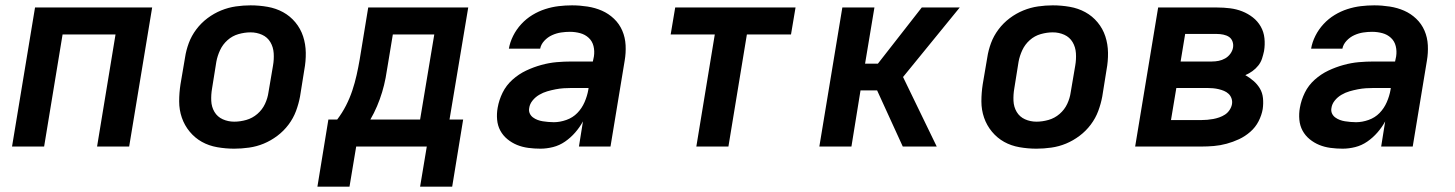

<svg xmlns="http://www.w3.org/2000/svg" viewBox="-20 -548 5440 718"><path d="M25 0 111 -520H549L463 0H343L412 -419H214L145 0Z M856 8Q824 8 792.5 2.5Q761 -3 735 -17.5Q709 -32 689.5 -55.5Q670 -79 660 -108Q650 -137 650 -169Q650 -201 655 -233L672 -333Q676 -360 686 -387Q696 -414 714 -438Q732 -462 756 -480Q780 -498 807 -509Q834 -520 862 -524Q890 -528 917 -528Q949 -528 980.5 -522.5Q1012 -517 1038.5 -502.5Q1065 -488 1084.5 -464.5Q1104 -441 1113.5 -412Q1123 -383 1123.5 -351Q1124 -319 1118 -287L1102 -187Q1097 -160 1087 -133Q1077 -106 1059 -82Q1041 -58 1017 -40Q993 -22 966.5 -11Q940 0 911.5 4Q883 8 856 8ZM856 -93Q878 -93 901 -99.5Q924 -106 942.5 -122Q961 -138 971 -159.5Q981 -181 984 -203L1001 -303Q1005 -326 1003.5 -349Q1002 -372 991 -390.5Q980 -409 960 -418Q940 -427 917 -427Q895 -427 872 -420.5Q849 -414 831 -398Q813 -382 803 -360.5Q793 -339 789 -317L773 -217Q769 -194 770 -171Q771 -148 782 -129.5Q793 -111 813 -102Q833 -93 856 -93Z M1287 150H1167L1208 -101H1241Q1260 -126 1274 -153.5Q1288 -181 1297.5 -209.5Q1307 -238 1313.5 -267Q1320 -296 1325 -325L1357 -520H1731L1661 -101H1712L1671 150H1551L1576 0H1312ZM1551 -101 1604 -419H1449L1431 -310Q1427 -283 1422 -256.5Q1417 -230 1409 -203.5Q1401 -177 1390 -151Q1379 -125 1365 -101Z M2001 8Q1978 8 1955.5 5Q1933 2 1913.5 -6Q1894 -14 1877.5 -27.5Q1861 -41 1851 -59.5Q1841 -78 1839 -100.5Q1837 -123 1841 -145Q1846 -174 1859.5 -201.5Q1873 -229 1896.5 -250Q1920 -271 1947.5 -284Q1975 -297 2004 -305Q2033 -313 2061 -315.5Q2089 -318 2118 -318H2197L2201 -337Q2204 -357 2199.5 -375.5Q2195 -394 2181.5 -406.5Q2168 -419 2149.5 -424Q2131 -429 2111 -429Q2095 -429 2078 -426.5Q2061 -424 2044.5 -416.5Q2028 -409 2015.5 -395.5Q2003 -382 2000 -366H1883Q1887 -390 1899 -414Q1911 -438 1929.5 -458Q1948 -478 1971 -492Q1994 -506 2019 -514Q2044 -522 2069 -525Q2094 -528 2119 -528Q2148 -528 2177 -523.5Q2206 -519 2231 -508Q2256 -497 2276 -478Q2296 -459 2307 -433.5Q2318 -408 2319.5 -379Q2321 -350 2316 -321L2263 0H2145L2160 -94Q2148 -72 2131 -52.5Q2114 -33 2093 -18.5Q2072 -4 2048 2Q2024 8 2001 8ZM2051 -91Q2074 -91 2098 -99.5Q2122 -108 2139 -125.5Q2156 -143 2166 -166Q2176 -189 2180 -212L2181 -219H2118Q2103 -219 2088 -218Q2073 -217 2057.5 -214Q2042 -211 2026.5 -206.5Q2011 -202 1996.5 -193.5Q1982 -185 1971.5 -172Q1961 -159 1959 -144Q1957 -133 1961 -124Q1965 -115 1973 -109Q1981 -103 1990.5 -99.5Q2000 -96 2009.5 -94.5Q2019 -93 2030 -92Q2041 -91 2051 -91Z M2584 0 2653 -419H2488L2505 -520H2955L2938 -419H2773L2704 0Z M3044 0 3130 -520H3250L3215 -310H3263L3427 -520H3569L3357 -260L3483 0H3356L3260 -210H3198L3164 0Z M3856 8Q3824 8 3792.5 2.5Q3761 -3 3735 -17.5Q3709 -32 3689.5 -55.5Q3670 -79 3660 -108Q3650 -137 3650 -169Q3650 -201 3655 -233L3672 -333Q3676 -360 3686 -387Q3696 -414 3714 -438Q3732 -462 3756 -480Q3780 -498 3807 -509Q3834 -520 3862 -524Q3890 -528 3917 -528Q3949 -528 3980.5 -522.5Q4012 -517 4038.5 -502.5Q4065 -488 4084.5 -464.5Q4104 -441 4113.5 -412Q4123 -383 4123.5 -351Q4124 -319 4118 -287L4102 -187Q4097 -160 4087 -133Q4077 -106 4059 -82Q4041 -58 4017 -40Q3993 -22 3966.5 -11Q3940 0 3911.5 4Q3883 8 3856 8ZM3856 -93Q3878 -93 3901 -99.5Q3924 -106 3942.5 -122Q3961 -138 3971 -159.5Q3981 -181 3984 -203L4001 -303Q4005 -326 4003.5 -349Q4002 -372 3991 -390.5Q3980 -409 3960 -418Q3940 -427 3917 -427Q3895 -427 3872 -420.5Q3849 -414 3831 -398Q3813 -382 3803 -360.5Q3793 -339 3789 -317L3773 -217Q3769 -194 3770 -171Q3771 -148 3782 -129.5Q3793 -111 3813 -102Q3833 -93 3856 -93Z M4473 0H4225L4311 -520H4531Q4556 -520 4580 -517Q4604 -514 4625.5 -505.5Q4647 -497 4665 -483Q4683 -469 4694.5 -449Q4706 -429 4708.5 -405Q4711 -381 4707 -357Q4704 -343 4699.5 -329Q4695 -315 4685.5 -303Q4676 -291 4663.5 -282Q4651 -273 4637 -267Q4653 -258 4667.5 -245.5Q4682 -233 4691.5 -217Q4701 -201 4703 -181Q4705 -161 4702 -140Q4698 -117 4686.5 -94.5Q4675 -72 4655.5 -55Q4636 -38 4613.5 -27.5Q4591 -17 4567 -10.5Q4543 -4 4519.5 -2Q4496 0 4473 0ZM4395 -318H4512Q4525 -318 4537.5 -320.5Q4550 -323 4561.5 -329.5Q4573 -336 4581 -347Q4589 -358 4591 -370Q4593 -382 4589 -393Q4585 -404 4576 -410Q4567 -416 4555 -418.5Q4543 -421 4531 -421H4412ZM4359 -99H4472Q4483 -99 4494.5 -100Q4506 -101 4517 -103Q4528 -105 4539.5 -109Q4551 -113 4561 -119.5Q4571 -126 4578 -136.5Q4585 -147 4587 -158Q4589 -169 4585.5 -179.5Q4582 -190 4574.5 -197Q4567 -204 4557.5 -208Q4548 -212 4537.5 -214.5Q4527 -217 4516 -218Q4505 -219 4494 -219H4379Z M5001 8Q4978 8 4955.5 5Q4933 2 4913.5 -6Q4894 -14 4877.5 -27.5Q4861 -41 4851 -59.5Q4841 -78 4839 -100.5Q4837 -123 4841 -145Q4846 -174 4859.5 -201.5Q4873 -229 4896.5 -250Q4920 -271 4947.5 -284Q4975 -297 5004 -305Q5033 -313 5061 -315.5Q5089 -318 5118 -318H5197L5201 -337Q5204 -357 5199.5 -375.5Q5195 -394 5181.5 -406.5Q5168 -419 5149.5 -424Q5131 -429 5111 -429Q5095 -429 5078 -426.5Q5061 -424 5044.5 -416.5Q5028 -409 5015.5 -395.5Q5003 -382 5000 -366H4883Q4887 -390 4899 -414Q4911 -438 4929.5 -458Q4948 -478 4971 -492Q4994 -506 5019 -514Q5044 -522 5069 -525Q5094 -528 5119 -528Q5148 -528 5177 -523.5Q5206 -519 5231 -508Q5256 -497 5276 -478Q5296 -459 5307 -433.5Q5318 -408 5319.5 -379Q5321 -350 5316 -321L5263 0H5145L5160 -94Q5148 -72 5131 -52.5Q5114 -33 5093 -18.5Q5072 -4 5048 2Q5024 8 5001 8ZM5051 -91Q5074 -91 5098 -99.5Q5122 -108 5139 -125.5Q5156 -143 5166 -166Q5176 -189 5180 -212L5181 -219H5118Q5103 -219 5088 -218Q5073 -217 5057.5 -214Q5042 -211 5026.5 -206.5Q5011 -202 4996.5 -193.5Q4982 -185 4971.5 -172Q4961 -159 4959 -144Q4957 -133 4961 -124Q4965 -115 4973 -109Q4981 -103 4990.5 -99.5Q5000 -96 5009.5 -94.5Q5019 -93 5030 -92Q5041 -91 5051 -91Z"/></svg>

Font: Iosevka Extended Oblique
Style: Bold
Weight: 700
Width: 7
Italic angle: -9°
Monospace: yes
Designer: Belleve Invis
Foundry: Belleve Invis
Version: Version 32.5.0; ttfautohint (v1.8.4)